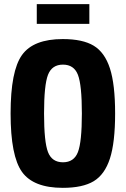

<svg xmlns="http://www.w3.org/2000/svg" viewBox="-20 -891 605 924"><path d="M410 -776H157V-871H410ZM282 -703Q378 -703 431 -671Q484 -639 509 -562Q534 -485 534 -345Q534 -205 509 -128Q484 -51 431 -19Q378 13 282 13Q141 13 86 -63.5Q31 -140 31 -345Q31 -550 86 -626.5Q141 -703 282 -703ZM355 -531Q336 -580 283 -580Q230 -580 211 -531Q192 -482 192 -345Q192 -208 211 -159Q230 -110 283 -110Q336 -110 355 -159Q374 -208 374 -345Q374 -482 355 -531Z"/></svg>

Font: exo2condensed_b
Style: Bold
Weight: 700
Width: 3
Designer: Natanael Gama
Version: Version 1.001;PS 001.001;hotconv 1.0.70;makeotf.lib2.5.58329